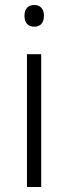

<svg xmlns="http://www.w3.org/2000/svg" viewBox="-20 -749 273 769"><path d="M117 -729C92 -729 78 -713 78 -686C78 -658 92 -642 117 -642C142 -642 156 -658 156 -686C156 -713 142 -729 117 -729ZM145 -532H88V0H145Z"/></svg>

Font: Noto Sans Malayalam Light
Style: Regular
Weight: 300
Designer: Jelle Bosma - Monotype Design Team
Foundry: Monotype Imaging Inc.
Version: Version 2.104